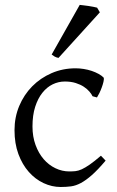

<svg xmlns="http://www.w3.org/2000/svg" viewBox="-20 -747 477 782"><path d="M410.2 -92.8Q378.4 -55.2 354.2 -33.9Q330.1 -12.7 309.6 -1.7Q289.1 9.3 269.5 12Q250 14.6 227.1 14.6Q191.4 14.6 157.5 -1.2Q123.5 -17.1 97.2 -46.9Q70.8 -76.7 54.9 -119.6Q39.1 -162.6 39.1 -216.8Q39.1 -269.5 58.3 -315.4Q77.6 -361.3 111.1 -395.3Q144.5 -429.2 189.9 -449Q235.4 -468.8 288.1 -468.8Q304.2 -468.8 321 -466.1Q337.9 -463.4 353.3 -458.3Q368.7 -453.1 381.6 -446Q394.5 -439 402.8 -430.2Q403.8 -424.3 401.4 -413.6Q398.9 -402.8 394.5 -390.9Q390.1 -378.9 384.8 -367.9Q379.4 -356.9 375 -350.1L356.9 -355Q353 -363.8 344.2 -374Q335.4 -384.3 321.5 -393.6Q307.6 -402.8 288.3 -408.9Q269 -415 244.1 -415Q218.3 -415 194.6 -403.6Q170.9 -392.1 152.6 -369.1Q134.3 -346.2 123.3 -312Q112.3 -277.8 112.3 -231.9Q112.3 -190.4 124.8 -156.5Q137.2 -122.6 158 -98.6Q178.7 -74.7 205.8 -61.8Q232.9 -48.8 262.2 -48.8Q275.9 -48.8 287.6 -50Q299.3 -51.3 313.2 -57.6Q327.1 -64 345.5 -76.7Q363.8 -89.4 391.1 -112.8ZM218.3 -511.2Q209.5 -512.7 202.6 -516.6Q195.8 -520.5 190.4 -524.9L304.7 -727.1Q310.5 -726.6 320.1 -725.3Q329.6 -724.1 340.1 -722.7Q350.6 -721.2 360.4 -719.2Q370.1 -717.3 375.5 -715.8L386.7 -696.8Z"/></svg>

Font: Gentium Plus Phon
Style: Regular
Weight: 400
Designer: J. Victor Gaultney, Annie Olsen, Iska Routamaa, Becca Hirsbrunner
Foundry: SIL International
Version: Version 5.000